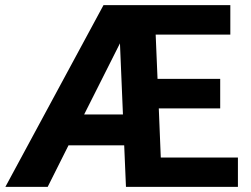

<svg xmlns="http://www.w3.org/2000/svg" viewBox="-20 -731 980 751"><path d="M910.6 0H472.7L465.8 -162.6H248L166.5 0H1L384.8 -710.9H880.9V-595.7H588.9L596.2 -422.4H841.3V-307.1H601.1L608.9 -114.7H910.6ZM309.1 -283.2H460.9L449.2 -561.5Z"/></svg>

Font: SteelSelectRoboto
Style: Roboto-Bold
Weight: 700
Designer: Google
Version: Version 2.137; 2017